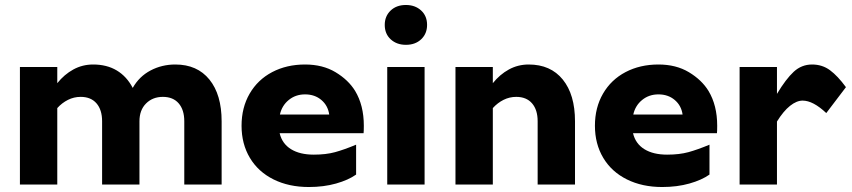

<svg xmlns="http://www.w3.org/2000/svg" viewBox="-20 -741 3421 771"><path d="M634 -352Q593 -352 566.5 -325.5Q540 -299 540 -254V0H390V-254Q390 -300 367.5 -326Q345 -352 304 -352Q277 -352 253 -340Q229 -328 210 -307V0H60V-472H210V-407Q238 -442 274.5 -462Q311 -482 354 -482Q409 -482 449 -458Q489 -434 513 -388Q539 -434 584.5 -458Q630 -482 684 -482Q772 -482 821 -421.5Q870 -361 870 -254V0H720V-254Q720 -300 697.5 -326Q675 -352 634 -352Z M1205 -482Q1276 -482 1327.5 -451Q1379 -420 1406 -376Q1441 -318 1441 -236Q1441 -215 1440 -206H1103Q1113 -164 1148.5 -142Q1184 -120 1240 -120Q1289 -120 1325.5 -130Q1362 -140 1410 -160V-40Q1379 -18 1329.5 -4Q1280 10 1220 10Q1140 10 1078.5 -20.5Q1017 -51 983.5 -107Q950 -163 950 -236Q950 -309 982.5 -365Q1015 -421 1073 -451.5Q1131 -482 1205 -482ZM1302 -281Q1297 -317 1270.5 -339.5Q1244 -362 1205 -362Q1167 -362 1139.5 -339.5Q1112 -317 1104 -281Z M1610 -721Q1572 -721 1548.5 -698.5Q1525 -676 1525 -641Q1525 -605 1549 -583Q1573 -561 1610 -561Q1648 -561 1671.5 -583.5Q1695 -606 1695 -641Q1695 -677 1671 -699Q1647 -721 1610 -721ZM1685 0H1535V-472H1685Z M1959 -472V-407Q1987 -442 2023.5 -462Q2060 -482 2103 -482Q2191 -482 2240 -421.5Q2289 -361 2289 -254V0H2139V-254Q2139 -300 2116.5 -326Q2094 -352 2053 -352Q2026 -352 2002 -340Q1978 -328 1959 -307V0H1809V-472Z M2624 -482Q2695 -482 2746.5 -451Q2798 -420 2825 -376Q2860 -318 2860 -236Q2860 -215 2859 -206H2522Q2532 -164 2567.5 -142Q2603 -120 2659 -120Q2708 -120 2744.5 -130Q2781 -140 2829 -160V-40Q2798 -18 2748.5 -4Q2699 10 2639 10Q2559 10 2497.5 -20.5Q2436 -51 2402.5 -107Q2369 -163 2369 -236Q2369 -309 2401.5 -365Q2434 -421 2492 -451.5Q2550 -482 2624 -482ZM2721 -281Q2716 -317 2689.5 -339.5Q2663 -362 2624 -362Q2586 -362 2558.5 -339.5Q2531 -317 2523 -281Z M2950 0V-472H3100V-364Q3136 -424 3167.5 -453Q3199 -482 3241 -482Q3282 -482 3313 -459Q3344 -436 3377 -391L3298 -287Q3245 -337 3203 -337Q3179 -337 3152.5 -316Q3126 -295 3100 -253V0Z"/></svg>

Font: Madhuban Bold
Style: Regular
Weight: 700
Designer: jaikishan Patel
Foundry: MagicType
Version: Version 1.000